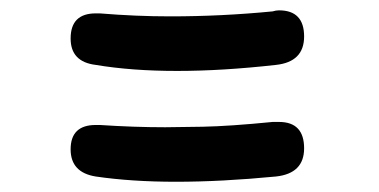

<svg xmlns="http://www.w3.org/2000/svg" viewBox="-20 -546 736 373"><path d="M166 -419.9Q117.2 -425.8 117.2 -471.2Q117.2 -520 166 -520H173.8Q244.1 -514.2 311 -514.2Q410.2 -514.2 509.8 -523.9Q516.1 -525.9 522 -525.9Q570.8 -525.9 570.8 -475.1Q570.8 -425.8 516.1 -419.9Q412.1 -408.2 324.2 -408.2Q235.8 -408.2 166 -419.9ZM166 -203.1Q117.2 -210.9 117.2 -255.9Q117.2 -303.2 166 -303.2H173.8Q240.2 -298.8 300.8 -298.8Q321.8 -298.8 373.8 -299.8Q425.8 -300.8 509.8 -309.1H522Q570.8 -309.1 570.8 -257.8Q570.8 -209 516.1 -203.1Q410.2 -192.9 321.8 -192.9Q235.8 -192.9 166 -203.1Z"/></svg>

Font: DimaBlue
Style: Bold
Weight: 700
Designer: R.Balvardi
Foundry: Dima Software Group
Version: Version 1.00;February 3, 2019;FontCreator 11.5.0.2427 64-bit